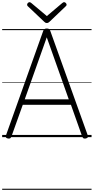

<svg xmlns="http://www.w3.org/2000/svg" viewBox="-20 -1264 864 1770"><path d="M54 13Q39 10 34.5 3Q30 -4 35 -16L378 -978Q382 -991 389.5 -996Q397 -1001 412 -1001Q426 -1001 433 -996Q440 -991 444 -978L789 -16Q794 -4 789 3Q784 10 769 13Q755 15 748.5 10.5Q742 6 736 -10L634 -298H190L87 -10Q82 5 75 10Q68 15 54 13ZM208 -348H614L411 -920ZM571 -1244Q579 -1244 586.5 -1236.5Q594 -1229 594 -1220Q594 -1218 593 -1215Q592 -1212 588 -1208L437 -1064Q431 -1059 426 -1055.5Q421 -1052 412 -1052Q403 -1052 397.5 -1055.5Q392 -1059 387 -1064L235 -1208Q231 -1212 230.5 -1215.5Q230 -1219 230 -1221Q230 -1230 237.5 -1237Q245 -1244 252 -1244Q257 -1244 261 -1241.5Q265 -1239 269 -1236L412 -1116L554 -1236Q559 -1239 562.5 -1241.5Q566 -1244 571 -1244ZM0 476H824V486H0ZM0 -20H824V0H0ZM0 -505H824V-500H0ZM0 -996H824V-986H0Z"/></svg>

Font: Playwrite PL Guides
Style: Regular
Weight: 400
Designer: Veronika Burian, José Scaglione
Foundry: TypeTogether
Version: Version 1.003